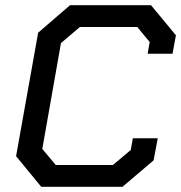

<svg xmlns="http://www.w3.org/2000/svg" viewBox="-20 -720 698 740"><path d="M42 -118 127 -594 250 -700H562L658 -584L645 -513H549L557 -558L509 -616H288L215 -554L143 -146L195 -84H415L484 -142L492 -187H588L572 -102L452 0H139Z"/></svg>

Font: Chakra Petch Medium
Style: Italic
Weight: 500
Italic angle: -10°
Designer: Katatrad Aksorn Co.,Ltd.
Foundry: Cadson Demak Co.,Ltd.
Version: Version 1.000; ttfautohint (v1.6)